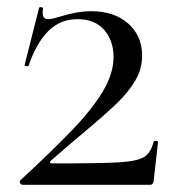

<svg xmlns="http://www.w3.org/2000/svg" viewBox="-20 -511 489 531"><path d="M294 -353Q294 -399 268 -428.5Q242 -458 194 -458Q146 -458 113 -424.5Q80 -391 59 -329Q58 -327 52.5 -328Q47 -329 48 -331L88 -489Q89 -492 94.5 -491Q100 -490 99 -487Q98 -482 98 -475Q98 -458 114 -458Q123 -458 146 -465Q193 -480 232 -480Q296 -480 334.5 -446Q373 -412 373 -357Q373 -320 354 -288Q335 -256 304 -226Q273 -196 211 -144Q177 -116 120 -66Q117 -63 118.5 -61Q120 -59 125 -59Q259 -59 309 -62Q359 -65 378 -76.5Q397 -88 405 -119Q406 -122 411.5 -121.5Q417 -121 417 -118L405 -11Q405 -7 402.5 -3.5Q400 0 396 0H43Q39 0 36 -4Q33 -8 36 -12Q131 -100 184.5 -156.5Q238 -213 266 -261Q294 -309 294 -353Z"/></svg>

Font: Cormorant SC Medium
Style: Regular
Weight: 500
Designer: Christian Thalmann (Catharsis Fonts)
Version: Version 3.000